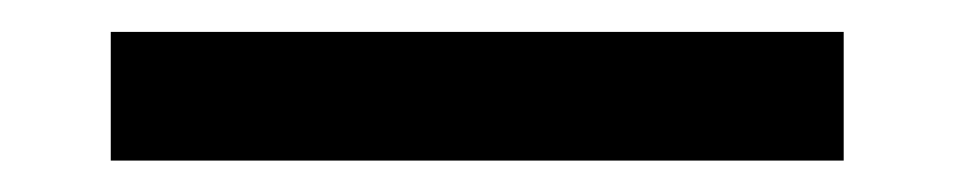

<svg xmlns="http://www.w3.org/2000/svg" viewBox="-20 -316 602 121"><path d="M49.8 -214.8V-295.9H511.7V-214.8Z"/></svg>

Font: Hopone
Style: Regular
Weight: 400
Foundry: SIL International (SIL)
Version: Version 1.00 September 3, 2015, initial release